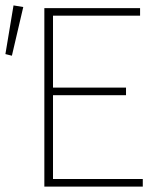

<svg xmlns="http://www.w3.org/2000/svg" viewBox="-44 -690 594 710"><path d="M120 0H484V-28H152V-338H422V-366H152V-632H474V-660H120ZM0 -484 42 -664 6 -670 -24 -490Z"/></svg>

Font: Source Sans Pro ExtraLight
Style: Regular
Weight: 200
Designer: Paul D. Hunt
Foundry: Adobe Systems Incorporated
Version: Version 3.006;hotconv 1.0.111;makeotfexe 2.5.65597